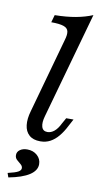

<svg xmlns="http://www.w3.org/2000/svg" viewBox="-95 -684 488 938"><g transform="rotate(10 149.0 -214.5)"><path d="M140.3 11.3Q104.8 11.3 85.1 -6.5Q65.3 -24.2 61.7 -55.2Q58.1 -86.3 69.4 -125L172.6 -496Q181.5 -525 177.8 -541.1Q174.2 -557.3 154 -564.1Q133.9 -571 92.7 -571L103.2 -608.1Q161.3 -608.9 207.3 -617.3Q253.2 -625.8 289.5 -641.1L141.9 -113.7Q132.3 -80.6 138.3 -60.1Q144.4 -39.5 166.9 -39.5Q184.7 -39.5 200.8 -52.8Q216.9 -66.1 229.8 -92.7L246 -121.8H282.3L263.7 -87.1Q248.4 -56.5 229.8 -34.3Q211.3 -12.1 189.5 -0.4Q167.7 11.3 140.3 11.3ZM17.7 212.1 10.5 191.1Q48.4 182.3 61.7 174.6Q75 166.9 75 156.5Q75 146 65.3 137.9Q55.6 129.8 45.6 121Q35.5 112.1 35.5 97.6Q35.5 81.5 49.6 71.4Q63.7 61.3 85.5 61.3Q115.3 61.3 135.1 79Q154.8 96.8 154.8 122.6Q154.8 154 120.2 176.6Q85.5 199.2 17.7 212.1Z"/></g></svg>

Font: Playfair 9pt
Style: Italic
Weight: 400
Italic angle: -15.6°
Designer: Claus Eggers Sørensen
Foundry: Claus Eggers Sørensen
Version: Version 2.001;gftools[0.9.30]